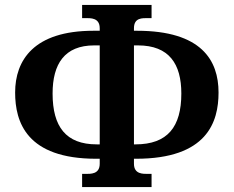

<svg xmlns="http://www.w3.org/2000/svg" viewBox="-20 -744 942 774"><path d="M311 10H591V-43H578C557 -43 520 -41 520 -84V-104H528C815 -104 861 -252 861 -371C861 -501 792 -620 532 -620H520V-630C520 -673 553 -671 578 -671H591V-724H311V-671H324C345 -671 382 -673 382 -630V-620H357C116 -620 41 -501 41 -371C41 -252 87 -104 368 -104H382V-84C382 -41 345 -43 324 -43H311ZM382 -162H370C246 -162 192 -233 192 -367C192 -486 240 -561 360 -561H382ZM520 -162V-561H536C662 -561 711 -486 711 -367C711 -233 656 -162 526 -162Z"/></svg>

Font: Noto Serif SemiCondensed
Style: Bold
Weight: 700
Width: 4
Designer: Monotype Design Team
Foundry: Monotype Imaging Inc.
Version: Version 2.015